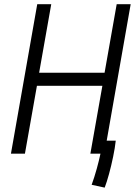

<svg xmlns="http://www.w3.org/2000/svg" viewBox="-20 -713 626 891"><path d="M465.8 157.7 405.3 144.5Q418 109.9 429 70.1Q439.9 30.3 446.3 0H399.4L455.1 -314.9H151.4L95.7 0H30.8L152.8 -693.4H217.8L161.6 -375.5H465.3L521.5 -693.4H586.4L475.1 -60.1H517.1Q513.7 -27.3 505.1 13.9Q496.6 55.2 486.1 93.8Q475.6 132.3 465.8 157.7Z"/></svg>

Font: Cascadia Mono Light
Style: Italic
Weight: 300
Italic angle: -10°
Monospace: yes
Designer: Aaron Bell
Foundry: Saja Typeworks
Version: Version 2404.023; ttfautohint (v1.8.4)